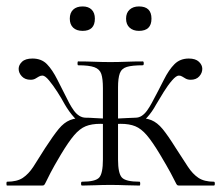

<svg xmlns="http://www.w3.org/2000/svg" viewBox="-21 -577 688 597"><path d="M234 0Q231 0 231 -6Q231 -12 234 -12Q276 -12 287.5 -25Q299 -38 299 -81V-303Q299 -332 294 -347Q289 -362 272.5 -368Q256 -374 222 -374Q220 -374 220 -380Q220 -386 222 -386Q248 -386 273 -385Q298 -384 322 -384Q346 -384 371 -385Q396 -386 423 -386Q426 -386 426 -380Q426 -374 423 -374Q390 -374 373.5 -369Q357 -364 351.5 -349Q346 -334 346 -305V-81Q346 -38 358 -25Q370 -12 413 -12Q415 -12 415 -6Q415 0 413 0Q394 0 370 -1Q346 -2 322 -2Q298 -2 275 -1Q252 0 234 0ZM1 0Q-1 0 -1 -6Q-1 -12 1 -12Q32 -12 50 -24Q68 -36 83 -59Q98 -82 119 -116Q145 -156 161.5 -176Q178 -196 196.5 -203.5Q215 -211 246 -211Q258 -211 271 -210Q284 -209 300.5 -208.5Q317 -208 337 -207L336 -189Q309 -192 291 -192Q264 -192 245.5 -184.5Q227 -177 209.5 -156.5Q192 -136 168 -96Q146 -59 136 -39.5Q126 -20 122 -11.5Q118 -3 116 -1.5Q114 0 109 0ZM246 -195Q225 -195 209.5 -212Q194 -229 180 -253Q171 -270 157.5 -291Q144 -312 131.5 -327Q119 -342 111 -342Q105 -342 100 -339Q95 -336 89 -332.5Q83 -329 74 -329Q57 -329 47 -339.5Q37 -350 37 -363Q37 -375 47.5 -385Q58 -395 80 -395Q108 -395 125 -377.5Q142 -360 157.5 -329Q173 -298 194 -257Q201 -244 208.5 -233.5Q216 -223 225.5 -217Q235 -211 246 -211ZM537 0Q532 0 530 -1.5Q528 -3 524 -11.5Q520 -20 509.5 -39.5Q499 -59 477 -96Q453 -136 435.5 -156.5Q418 -177 399.5 -184.5Q381 -192 354 -192Q336 -192 310 -189L309 -207Q329 -208 345.5 -208.5Q362 -209 375.5 -210Q389 -211 400 -211Q431 -211 449.5 -203.5Q468 -196 484.5 -176Q501 -156 526 -116Q548 -82 563 -59Q578 -36 596 -24Q614 -12 644 -12Q647 -12 647 -6Q647 0 644 0ZM400 -195V-211Q411 -211 420 -217Q429 -223 436.5 -233.5Q444 -244 451 -257Q473 -298 488.5 -329Q504 -360 521.5 -377.5Q539 -395 566 -395Q587 -395 597.5 -385Q608 -375 608 -363Q608 -350 598.5 -339.5Q589 -329 572 -329Q563 -329 556.5 -332.5Q550 -336 545.5 -339Q541 -342 535 -342Q527 -342 514 -327Q501 -312 488 -291Q475 -270 465 -253Q452 -229 436.5 -212Q421 -195 400 -195ZM236 -481Q217 -481 206.5 -491Q196 -501 196 -519Q196 -537 206.5 -547Q217 -557 236 -557Q254 -557 264 -547Q274 -537 274 -519Q274 -481 236 -481ZM411 -481Q393 -481 382 -491Q371 -501 371 -519Q371 -537 382 -547Q393 -557 411 -557Q450 -557 450 -519Q450 -481 411 -481Z"/></svg>

Font: Cormorant Garamond Light
Style: Regular
Weight: 300
Designer: Christian Thalmann (Catharsis Fonts)
Foundry: Catharsis Fonts
Version: Version 4.001